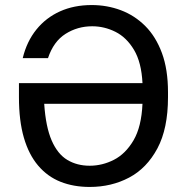

<svg xmlns="http://www.w3.org/2000/svg" viewBox="-20 -730 745 760"><path d="M335 10Q271 10 219.5 -10.5Q168 -31 131 -74.5Q94 -118 74.5 -185Q55 -252 55 -345V-401H544Q540 -483 510.5 -532.5Q481 -582 437 -604Q393 -626 345 -626Q287 -626 239.5 -596Q192 -566 170 -500H70Q86 -566 124 -613Q162 -660 217.5 -685Q273 -710 343 -710Q404 -710 458.5 -689.5Q513 -669 555 -627Q597 -585 621 -520Q645 -455 645 -365V-345Q645 -221 603 -142.5Q561 -64 491 -27Q421 10 335 10ZM335 -74Q385 -74 431 -97.5Q477 -121 508.5 -174.5Q540 -228 544 -319H155Q161 -228 184.5 -174Q208 -120 246.5 -97Q285 -74 335 -74Z"/></svg>

Font: Golos Text
Style: Regular
Weight: 400
Designer: A.Korolkova, Vitaly Kuzmin
Foundry: ParaType Ltd
Version: Version 2.004